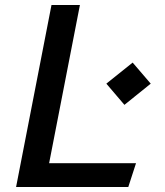

<svg xmlns="http://www.w3.org/2000/svg" viewBox="-20 -750 660 770"><path d="M44.5 0H494.5L525.5 -95.5H177L300.5 -730H186.5ZM406.5 -414.5 479 -329.5 584.5 -414.5 512 -499Z"/></svg>

Font: Monaspace Krypton Medium
Style: Italic
Weight: 500
Italic angle: -11°
Designer: Riley Cran & the Lettermatic Team
Foundry: Lettermatic
Version: Version 1.101 (Monaspace Krypton)